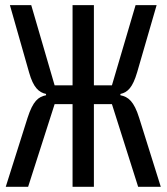

<svg xmlns="http://www.w3.org/2000/svg" viewBox="-20 -718 640 738"><path d="M258.9 0H340.9V-317.8H410.2L511 0H598L514.9 -264.9C495 -328.8 473 -345.9 442.8 -351.9V-356.9C470.9 -362.9 490.1 -382.1 507.1 -440L582 -698.2H501.1L410.2 -389.9H340.9V-698.2H258.9V-389.9H190L100.1 -698.2H18.1L92 -438.9C108 -382.1 128.9 -362.9 157 -356.9V-351.9C127.1 -345.9 106.9 -329.9 85.9 -264.9L2.1 0H88.1L190 -317.8H258.9Z"/></svg>

Font: Margiela Mono
Style: Regular
Weight: 400
Designer: Mike Abbink, Paul van der Laan, Pieter van Rosmalen
Foundry: Bold Monday
Version: Version 2.003 2021